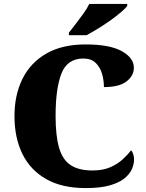

<svg xmlns="http://www.w3.org/2000/svg" viewBox="-20 -951 748 981"><path d="M418 10Q297 10 216 -36Q135 -82 94.5 -164.5Q54 -247 54 -358Q54 -466 95 -548.5Q136 -631 217 -677.5Q298 -724 417 -724Q541 -724 602.5 -689.5Q664 -655 664 -605Q664 -564 626.5 -535Q589 -506 511 -506Q511 -540 501.5 -573.5Q492 -607 469 -629.5Q446 -652 406 -652Q324 -652 294 -575.5Q264 -499 264 -358Q264 -257 282 -195.5Q300 -134 341.5 -107Q383 -80 452 -80Q506 -80 543.5 -96.5Q581 -113 607 -137Q633 -161 650 -183Q657 -176 661 -162Q665 -148 665 -137Q665 -114 654.5 -88.5Q644 -63 617 -40.5Q590 -18 541.5 -4Q493 10 418 10ZM332 -784Q347 -803 367 -829Q387 -855 406.5 -882Q426 -909 436 -931H630V-921Q621 -908 597.5 -888Q574 -868 543 -846Q512 -824 480 -804.5Q448 -785 422 -771H332Z"/></svg>

Font: Noto Serif Tamil Black
Style: Italic
Weight: 900
Italic angle: -12°
Designer: Indian Type Foundry, Tom Grace, and the Monotype Design Team
Foundry: Monotype Imaging Inc.
Version: Version 2.003; ttfautohint (v1.8.4.7-5d5b)